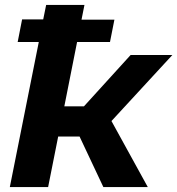

<svg xmlns="http://www.w3.org/2000/svg" viewBox="-20 -762 722 782"><path d="M434 -269 582 0H401L304 -206H217L176 0H20L138 -591H52L70 -683H156L168 -742H324L312 -682H446L428 -591H294L242 -329H322L512 -538H682Z"/></svg>

Font: Montserrat Alternates
Style: Bold Italic
Weight: 700
Italic angle: -11.3°
Designer: Julieta Ulanovsky
Foundry: Julieta Ulanovsky
Version: Version 7.200